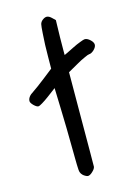

<svg xmlns="http://www.w3.org/2000/svg" viewBox="-114 -810 622 872"><g transform="rotate(-15 196.5 -373.5)"><path d="M165.5 -12.7Q159.2 -19 156.7 -26.4Q153.8 -33.7 153.3 -61.5Q152.8 -73.2 152.8 -90.3Q152.8 -107.4 152.3 -131.8Q152.3 -175.3 150.9 -234.4Q149.9 -293 148.4 -331.5Q147.5 -362.8 145.5 -424.8Q145.5 -424.8 104.5 -394Q87.4 -381.3 72.8 -372.6Q58.1 -363.8 54.2 -363.8Q45.9 -363.3 32.7 -376Q20 -388.7 20 -397Q20 -407.2 26.9 -416.5Q33.7 -425.8 46.9 -433.6Q53.7 -438 71.8 -451.2Q89.8 -464.4 108.4 -479Q123.5 -490.7 153.3 -514.2Q153.3 -532.7 153.8 -570.8Q153.8 -593.8 154.8 -625.5Q156.2 -656.7 157.7 -677.7Q159.7 -710.9 162.1 -721.2Q165 -731.4 172.9 -737.8Q184.1 -747.1 193.8 -747.1Q194.8 -747.1 195.8 -747.1Q206.1 -746.1 217.8 -734.4Q222.2 -730 231 -721.7Q230.5 -694.3 229 -639.6Q228.5 -606 228.5 -582Q228 -558.1 228.5 -558.1Q229.5 -558.1 243.2 -564.9Q256.8 -571.8 275.9 -581.1Q294.9 -590.8 312.5 -597.2Q329.6 -604 335 -604Q346.7 -604 359.9 -591.8Q373 -579.6 373 -568.4Q373 -557.6 360.4 -544.9Q347.2 -532.7 336.4 -532.7Q331.5 -532.7 314 -524.4Q295.9 -516.6 275.9 -504.9Q259.8 -496.1 227.5 -477.5Q227.1 -405.3 226.6 -260.7Q226.6 -170.9 226.1 -104.5Q225.6 -38.1 225.6 -34.2Q224.6 -24.4 211.4 -12.2Q198.7 0 189 0Q184.6 0 177.7 -3.9Q170.9 -7.3 165.5 -12.7Z"/></g></svg>

Font: Casuwalt
Style: Regular
Weight: 400
Designer: Walter E Stewart
Version: 0.1